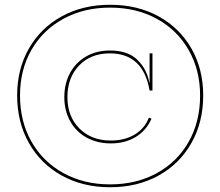

<svg xmlns="http://www.w3.org/2000/svg" viewBox="-20 -779 924 806"><path d="M833 -378Q833 -266 783.5 -178.5Q734 -91 645.5 -42Q557 7 442 7Q328 7 239.5 -42Q151 -91 101.5 -178.5Q52 -266 52 -378Q52 -489 101.5 -575.5Q151 -662 239.5 -710.5Q328 -759 442 -759Q557 -759 645.5 -710.5Q734 -662 783.5 -575.5Q833 -489 833 -378ZM820 -378Q820 -485 772 -569Q724 -653 638.5 -700Q553 -747 442 -747Q332 -747 246 -700Q160 -653 112 -569.5Q64 -486 64 -378Q64 -269 112 -184.5Q160 -100 246 -52.5Q332 -5 442 -5Q553 -5 639 -52.5Q725 -100 772.5 -184.5Q820 -269 820 -378ZM608 -555H620V-399H608Q581 -555 441 -555Q361 -555 312 -504Q263 -453 263 -371Q263 -290 313.5 -239.5Q364 -189 445 -189Q503 -189 545 -214Q587 -239 605 -285L616 -281Q595 -232 550.5 -204.5Q506 -177 445 -177Q388 -177 343.5 -201.5Q299 -226 274.5 -270.5Q250 -315 250 -371Q250 -428 274 -472.5Q298 -517 341.5 -542Q385 -567 442 -567Q516 -567 556 -528.5Q596 -490 607 -432H608Z"/></svg>

Font: Hepta Slab Thin
Style: Regular
Weight: 250
Designer: Michael LaGattuta
Foundry: Michael LaGattuta
Version: Version 1.100; ttfautohint (v1.8) -l 8 -r 50 -G 200 -x 14 -D